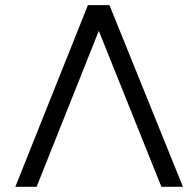

<svg xmlns="http://www.w3.org/2000/svg" viewBox="-20 -720 754 740"><path d="M685.1 0H602.1L360.8 -601.1L121.1 0H39.1L318.8 -700.2H401.9Z"/></svg>

Font: Montserrat-Arabic Light
Style: Regular
Weight: 300
Designer: Mohamed Gaber
Foundry: Kief Type Foundry
Version: Version 5.008;PS 005.008;hotconv 1.0.88;makeotf.lib2.5.64775